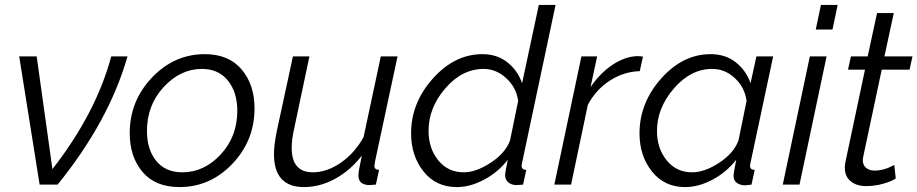

<svg xmlns="http://www.w3.org/2000/svg" viewBox="-20 -750 3727 780"><path d="M58 -521H129L193 -63Q370 -290 432 -521H498Q423 -258 214 0H141Z M507 -209Q507 -340 597.5 -435Q688 -530 812 -530Q909 -530 961.5 -468Q1014 -406 1014 -310Q1014 -179 924 -84.5Q834 10 709 10Q611 10 559 -51.5Q507 -113 507 -209ZM944 -300Q944 -375 906 -422.5Q868 -470 800 -470Q713 -470 645 -396.5Q577 -323 577 -218Q577 -143 614.5 -96.5Q652 -50 721 -50Q809 -50 876.5 -122.5Q944 -195 944 -300Z M1093 -124Q1093 -160 1104 -215L1170 -521H1237L1175 -227Q1165 -184 1165 -149Q1165 -50 1251 -50Q1308 -50 1364.5 -89Q1421 -128 1457 -193L1527 -521H1595L1504 -96Q1504 -92 1502.5 -85.5Q1501 -79 1501 -77Q1501 -60 1520 -60L1507 0Q1480 2 1479 2Q1436 0 1436 -37Q1436 -54 1450 -118Q1404 -58 1342 -24Q1280 10 1215 10Q1093 10 1093 -124Z M1650 -208Q1650 -332 1738.5 -431Q1827 -530 1940 -530Q1999 -530 2041 -497Q2083 -464 2101 -412L2169 -730H2237L2101 -89Q2099 -79 2099 -77Q2099 -60 2118 -60L2105 0Q2078 2 2077 2Q2056 1 2044 -10Q2032 -21 2032 -38Q2032 -51 2043 -101Q2003 -50 1946.5 -20Q1890 10 1836 10Q1751 10 1700.5 -53.5Q1650 -117 1650 -208ZM2052 -179 2085 -340Q2078 -394 2037 -432Q1996 -470 1945 -470Q1857 -470 1789 -391Q1721 -312 1721 -219Q1721 -147 1760.5 -98.5Q1800 -50 1864 -50Q1914 -50 1973.5 -89Q2033 -128 2052 -179Z M2342 -521H2406L2379 -396Q2418 -453 2468 -486.5Q2518 -520 2568 -522Q2580 -522 2592 -520L2579 -461Q2514 -459 2457.5 -422.5Q2401 -386 2368 -324L2300 0H2232Z M2578 -208Q2578 -332 2666 -431Q2754 -530 2867 -530Q2927 -530 2969 -497Q3011 -464 3029 -412L3053 -521H3121L3029 -89Q3027 -81 3027 -76Q3027 -60 3046 -60L3033 0Q3029 0 3019.5 1.5Q3010 3 3006 3Q2960 0 2960 -37Q2960 -46 2971 -101Q2931 -50 2874.5 -20Q2818 10 2763 10Q2679 10 2628.5 -53.5Q2578 -117 2578 -208ZM2980 -179 3013 -340Q3006 -394 2966 -432Q2926 -470 2873 -470Q2786 -470 2717.5 -390.5Q2649 -311 2649 -218Q2649 -147 2688.5 -98.5Q2728 -50 2791 -50Q2843 -50 2902 -89Q2961 -128 2980 -179Z M3315 -730H3383L3362 -630H3294ZM3270 -521H3338L3228 0H3160Z M3412 -69Q3412 -80 3415 -94L3494 -467H3425L3437 -521H3505L3543 -697H3611L3573 -521H3687L3675 -467H3562L3490 -128Q3485 -105 3485 -100Q3485 -79 3498.5 -68Q3512 -57 3533 -57Q3572 -57 3613 -80L3619 -25Q3604 -14 3569.5 -4Q3535 6 3499 6Q3460 6 3436 -13.5Q3412 -33 3412 -69Z"/></svg>

Font: Raleway-v4020
Style: Italic
Weight: 400
Italic angle: -12°
Designer: Matt McInerney, Pablo Impallari, Rodrigo Fuenzalida
Foundry: Matt McInerney, Pablo Impallari, Rodrigo Fuenzalida
Version: Version 4.020;PS 004.020;hotconv 1.0.88;makeotf.lib2.5.64775